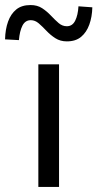

<svg xmlns="http://www.w3.org/2000/svg" viewBox="-70 -741 386 761"><path d="M82 0V-486H164V0ZM195 -577Q169 -577 149.5 -589.5Q130 -602 114 -619Q98 -636 83.5 -648.5Q69 -661 52 -661Q30 -661 19 -639.5Q8 -618 5 -582L-50 -585Q-49 -625 -38 -655.5Q-27 -686 -5.5 -703.5Q16 -721 51 -721Q78 -721 97 -708.5Q116 -696 132 -679Q148 -662 162.5 -649.5Q177 -637 195 -637Q217 -637 228 -659Q239 -681 241 -716L296 -712Q295 -674 284 -643.5Q273 -613 251.5 -595Q230 -577 195 -577Z"/></svg>

Font: Source Sans 3
Style: Regular
Weight: 400
Designer: Paul D. Hunt
Foundry: Adobe
Version: Version 3.046;hotconv 1.0.118;makeotfexe 2.5.65603